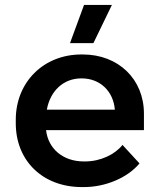

<svg xmlns="http://www.w3.org/2000/svg" viewBox="-20 -750 650 779"><path d="M359 -575 434 -730H321L264 -575ZM312 9H321C407 9 497 -28 546 -87L477 -162C447 -124 389 -95 325 -95H320C236 -95 176 -146 167 -221V-222H564V-289C564 -429 460 -529 316 -529H310C157 -529 44 -417 44 -264V-250C44 -97 154 9 312 9ZM170 -305C184 -382 238 -432 310 -432H311C387 -432 440 -379 446 -305Z"/></svg>

Font: Fixel Display SemiBold
Style: Regular
Weight: 600
Designer: AlfaBravo + MacPaw
Foundry: Kyrylo Tkachov, Marchela Mozhyna, Serhii Makarenko, Maria Weinstein, Zakhar Kryvoshyya
Version: Version 1.211